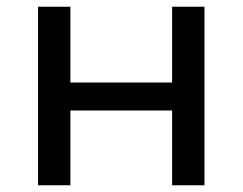

<svg xmlns="http://www.w3.org/2000/svg" viewBox="-20 -550 721 570"><path d="M93 0V-530H189V-305H491V-530H587V0H491V-222H189V0Z"/></svg>

Font: Montserrat
Style: Regular
Weight: 500
Designer: Julieta Ulanovsky
Foundry: Julieta Ulanovsky
Version: Version 7.200;PS 007.200;hotconv 1.0.88;makeotf.lib2.5.64775